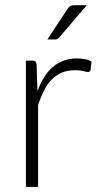

<svg xmlns="http://www.w3.org/2000/svg" viewBox="-20 -736 394 756"><path d="M127.5 -377.5Q139 -408 153.8 -431.8Q168.5 -455.5 187.8 -472Q207 -488.5 230.8 -497.2Q254.5 -506 283.5 -506Q299 -506 314 -503.2Q329 -500.5 340.5 -493.5L336.5 -460.5Q334 -452.5 327 -452.5Q321 -452.5 308.8 -456Q296.5 -459.5 276.5 -459.5Q247.5 -459.5 225.2 -450.8Q203 -442 185.2 -424.5Q167.5 -407 154.2 -381.2Q141 -355.5 130 -322V0H82V-497.5H107.5Q116 -497.5 119.5 -494Q123 -490.5 124 -482ZM322 -715.5 213.5 -589Q209.5 -584 205.2 -582.2Q201 -580.5 195 -580.5H166.5L245 -699.5Q250.5 -708.5 256.5 -712Q262.5 -715.5 274.5 -715.5Z"/></svg>

Font: LatoLatin Light
Style: Regular
Weight: 300
Designer: Lukasz Dziedzic with Adam Twardoch and Botio Nikoltchev
Foundry: tyPoland Lukasz Dziedzic
Version: Version 2.015; 2015-08-06; http://www.latofonts.com/